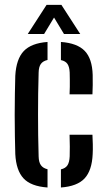

<svg xmlns="http://www.w3.org/2000/svg" viewBox="-20 -784 450 810"><path d="M44.5 -134Q43.5 -167 42.8 -209.8Q42 -252.5 42 -298.8Q42 -345 42.8 -388Q43.5 -431 44.5 -464.5Q48.5 -535 80.2 -568.5Q112 -602 180.5 -607V-531Q161 -526.5 152.2 -514Q143.5 -501.5 143 -478Q141.5 -431.5 141 -387.8Q140.5 -344 140.5 -301Q140.5 -258 141 -214.2Q141.5 -170.5 143 -124Q143.5 -100 152.5 -87.2Q161.5 -74.5 180.5 -70V7Q110 2 79 -31.8Q48 -65.5 44.5 -134ZM237 7V-69.5Q256.5 -74 264.8 -87Q273 -100 274 -124.5Q274.5 -144 274.5 -165.2Q274.5 -186.5 273.5 -215.5H370Q371 -200.5 371.5 -176Q372 -151.5 371 -134Q368 -65 337 -31.5Q306 2 237 7ZM273.5 -386Q274.5 -400.5 274.5 -417Q274.5 -433.5 274.5 -449.5Q274.5 -465.5 274 -478Q273 -501.5 264.8 -514Q256.5 -526.5 237 -530.5V-607Q306 -602 337.5 -569.2Q369 -536.5 371 -468Q371.5 -448.5 371.2 -425Q371 -401.5 370 -386ZM97 -640.5 176.5 -763.5H239L318.5 -640.5H250L208 -710L166 -640.5Z"/></svg>

Font: Big Shoulders Stencil Text Thin SemiBold
Style: Regular
Weight: 600
Version: Version 2.001